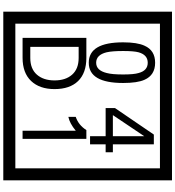

<svg xmlns="http://www.w3.org/2000/svg" viewBox="32 -1032 1090 1195"><g transform="rotate(90 577.5 -435.0)"><path d="M1103 90H53V-960H1103ZM1028 15V-885H128V15ZM497 -656Q497 -442 371 -442Q244 -442 244 -656Q244 -744 265 -789Q294 -855 371 -855Q448 -855 477 -789Q497 -745 497 -656ZM444 -656Q444 -723 435 -752Q420 -809 371 -809Q322 -809 306 -752Q298 -723 298 -656Q298 -587 306 -553Q322 -488 371 -488Q419 -488 435 -554Q444 -587 444 -656ZM928 -547H879V-450H828V-547H653V-605L818 -847H879V-592H928ZM828 -592V-787L697 -592ZM535 -229Q535 -136 484.5 -83Q434 -30 340 -30H216V-427H340Q435 -427 485 -375.5Q535 -324 535 -229ZM481 -229Q481 -298 445 -338.5Q409 -379 341 -379H272V-78H341Q409 -78 445 -119Q481 -160 481 -229ZM845 -30H794V-361Q748 -323 708 -315V-361Q759 -378 790 -427H845Z"/></g></svg>

Font: Unicode BMP Fallback SIL
Style: Regular
Weight: 400
Foundry: NRSI, SIL International
Version: Version 5.1 Based on Unicode 5.1